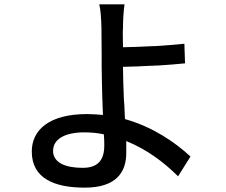

<svg xmlns="http://www.w3.org/2000/svg" viewBox="-20 -812 1040 882"><path d="M560 -109V-123C560 -135 560 -149 560 -164C657 -125 737 -63 798 -2L855 -93C785 -158 682 -229 554 -265C553 -287 552 -309 551 -332L550 -342L549 -358C547 -412 545 -464 545 -505C583 -506 628 -507 675 -510H685C689 -510 692 -511 696 -511H706C750 -514 793 -517 830 -521L827 -611C786 -607 739 -603 691 -600H681C632 -597 584 -596 545 -595C545 -627 543 -660 545 -685C545 -719 548 -767 552 -792H436C442 -770 445 -727 446 -685C446 -655 447 -612 447 -569V-558C447 -544 447 -530 447 -516V-507C447 -468 449 -414 450 -358L451 -342V-332C452 -316 452 -300 453 -284C429 -286 405 -288 380 -288C203 -288 126 -213 126 -116C126 7 229 50 369 50C517 50 560 -24 560 -109ZM224 -120C224 -171 275 -204 368 -204C399 -204 428 -201 457 -195C459 -175 459 -156 459 -143C459 -75 428 -41 360 -41C279 -41 229 -65 224 -112V-119V-120Z"/></svg>

Font: Glow Sans SC Normal Medium
Style: Regular
Weight: 600
Designer: Ryoko NISHIZUKA (kana, bopomofo & ideographs); Paul D. Hunt (Latin, Greek & Cyrillic); Sandoll Communications, Soo-young
Version: Version 0.93